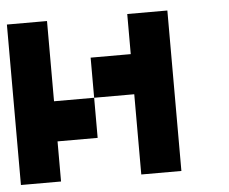

<svg xmlns="http://www.w3.org/2000/svg" viewBox="-42 -548 710 596"><g transform="rotate(-5 312.5 -250.0)"><path d="M125 -125V0H0V-500H125V-250H250V-125ZM500 0H375V-250H250V-375H375V-500H500Z"/></g></svg>

Font: Tiny5
Style: Regular
Weight: 400
Designer: Stefan Schmidt
Foundry: Made with Bits'n'Picas by Kreative Software
Version: Version 1.002; ttfautohint (v1.8.4.7-5d5b)